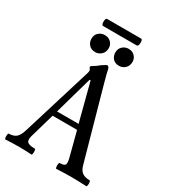

<svg xmlns="http://www.w3.org/2000/svg" viewBox="-220 -1022 1007 1134"><g transform="rotate(30 283.0 -455.5)"><path d="M4 3Q0 3 -1.5 -7Q-3 -17 -1.5 -27Q0 -37 4 -37Q34 -37 52 -51Q70 -65 82 -104L228 -580Q229 -585 230 -589.5Q231 -594 231 -597Q231 -602 226 -608Q221 -614 221 -619Q221 -624 234 -631Q240 -634 252 -642.5Q264 -651 273 -659Q287 -668 295 -673Q303 -678 306 -678Q318 -678 323 -655Q326 -637 332 -616Q338 -595 343 -575L477 -96Q486 -63 504.5 -50Q523 -37 555 -37Q559 -37 560.5 -27Q562 -17 560.5 -7Q559 3 555 3Q504 0 452 0Q401 0 351 3Q347 3 345.5 -7Q344 -17 345.5 -27Q347 -37 351 -37Q383 -37 388 -50Q393 -63 384 -96L342 -258H175L128 -95Q118 -62 129.5 -49.5Q141 -37 181 -37Q185 -37 186.5 -27Q188 -17 186.5 -7Q185 3 181 3Q137 0 93 0Q49 0 4 3ZM185 -293H332L265 -551H258ZM367 -709Q339 -709 324 -726Q309 -743 309 -767Q309 -794 326.5 -809.5Q344 -825 367 -825Q393 -825 409 -808.5Q425 -792 425 -769Q425 -742 407.5 -725.5Q390 -709 367 -709ZM205 -709Q176 -709 161 -726.5Q146 -744 146 -767Q146 -794 163.5 -809.5Q181 -825 205 -825Q231 -825 247 -808.5Q263 -792 263 -769Q263 -742 245.5 -725.5Q228 -709 205 -709ZM168 -866Q161 -866 158.5 -878Q156 -890 158.5 -902Q161 -914 168 -914H400Q407 -914 409 -902Q411 -890 408 -878Q405 -866 398 -866Z"/></g></svg>

Font: Junicode Two Beta Condensed Medium
Style: Regular
Weight: 500
Width: 3
Designer: Peter S. Baker
Foundry: Briery Creek Software
Version: Version 1.053; ttfautohint (v1.8.4)